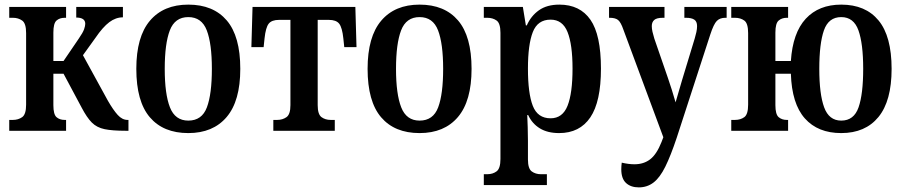

<svg xmlns="http://www.w3.org/2000/svg" viewBox="-20 -566 3913 831"><path d="M20 0V-47H36Q59 -47 76 -59Q93 -71 93 -113V-423Q93 -465 76 -477Q59 -489 36 -489H20V-536H266V-489H260Q238 -489 224.5 -477Q211 -465 211 -425V-302H255L321 -399Q339 -425 344 -439.5Q349 -454 349 -463Q349 -490 310 -490V-536H512V-491Q481 -491 453 -470Q425 -449 393 -402L339 -327L447 -130Q470 -90 489.5 -68.5Q509 -47 532 -47H536V0H524Q466 0 432.5 -7Q399 -14 377.5 -35.5Q356 -57 333 -101L255 -247H211V-111Q211 -71 224.5 -59Q238 -47 260 -47H266V0Z M795 10Q687 10 628.5 -58.5Q570 -127 570 -268Q570 -407 629 -476.5Q688 -546 795 -546Q903 -546 961.5 -477.5Q1020 -409 1020 -268Q1020 -129 961 -59.5Q902 10 795 10ZM795 -44Q854 -44 875.5 -101.5Q897 -159 897 -268Q897 -377 875 -434.5Q853 -492 795 -492Q737 -492 715 -434.5Q693 -377 693 -268Q693 -159 715.5 -101.5Q738 -44 795 -44Z M1163 0V-47H1180Q1203 -47 1220 -59Q1237 -71 1237 -111V-480H1188Q1156 -480 1143 -463.5Q1130 -447 1125 -400L1121 -362H1068L1073 -536H1518L1523 -362H1470L1466 -400Q1461 -447 1448 -463.5Q1435 -480 1403 -480H1355V-111Q1355 -71 1371.5 -59Q1388 -47 1411 -47H1429V0Z M1796 10Q1688 10 1629.5 -58.5Q1571 -127 1571 -268Q1571 -407 1630 -476.5Q1689 -546 1796 -546Q1904 -546 1962.5 -477.5Q2021 -409 2021 -268Q2021 -129 1962 -59.5Q1903 10 1796 10ZM1796 -44Q1855 -44 1876.5 -101.5Q1898 -159 1898 -268Q1898 -377 1876 -434.5Q1854 -492 1796 -492Q1738 -492 1716 -434.5Q1694 -377 1694 -268Q1694 -159 1716.5 -101.5Q1739 -44 1796 -44Z M2074 235V188H2089Q2113 188 2129.5 175.5Q2146 163 2146 122V-424Q2146 -465 2129.5 -477Q2113 -489 2089 -489H2074V-536H2243L2256 -456H2260Q2278 -497 2312.5 -521.5Q2347 -546 2401 -546Q2490 -546 2535.5 -480.5Q2581 -415 2581 -269Q2581 -126 2535 -58Q2489 10 2400 10Q2350 10 2316.5 -10.5Q2283 -31 2266 -68H2262Q2263 -45 2264 -15Q2265 15 2265 43V124Q2265 164 2281.5 176Q2298 188 2321 188H2347V235ZM2363 -54Q2415 -54 2436.5 -108.5Q2458 -163 2458 -269Q2458 -373 2436.5 -427Q2415 -481 2363 -481Q2307 -481 2286 -427Q2265 -373 2265 -269Q2265 -162 2286 -108Q2307 -54 2363 -54Z M2745 245Q2710 245 2689.5 226Q2669 207 2669 167Q2669 153 2671 138Q2701 145 2726 145Q2766 145 2794 123.5Q2822 102 2843 49L2851 28L2678 -438Q2667 -470 2655 -479.5Q2643 -489 2619 -489H2616V-536H2856V-489H2849Q2822 -489 2811.5 -479.5Q2801 -470 2801 -453Q2801 -442 2804 -428.5Q2807 -415 2812 -399L2871 -228Q2880 -201 2887.5 -178Q2895 -155 2904 -123Q2913 -154 2919 -174.5Q2925 -195 2932 -219L2987 -400Q2991 -413 2994 -427Q2997 -441 2997 -453Q2997 -473 2985 -481Q2973 -489 2949 -489H2942V-536H3125V-489H3119Q3096 -489 3082.5 -475.5Q3069 -462 3054 -416L2909 30Q2883 108 2859.5 155.5Q2836 203 2808.5 224Q2781 245 2745 245Z M3621 10Q3520 10 3463.5 -53.5Q3407 -117 3403 -247H3336V-111Q3336 -71 3350 -59Q3364 -47 3385 -47H3391V0H3145V-47H3161Q3185 -47 3201.5 -59Q3218 -71 3218 -113V-423Q3218 -465 3201.5 -477Q3185 -489 3161 -489H3145V-536H3391V-489H3385Q3364 -489 3350 -477Q3336 -465 3336 -425V-302H3403Q3411 -424 3467.5 -485Q3524 -546 3621 -546Q3726 -546 3782.5 -477.5Q3839 -409 3839 -268Q3839 -129 3782 -59.5Q3725 10 3621 10ZM3621 -44Q3676 -44 3696 -101.5Q3716 -159 3716 -268Q3716 -377 3695.5 -434.5Q3675 -492 3621 -492Q3566 -492 3546 -434.5Q3526 -377 3526 -268Q3526 -159 3547 -101.5Q3568 -44 3621 -44Z"/></svg>

Font: Noto Serif Condensed SemiBold
Style: Regular
Weight: 600
Width: 3
Designer: Monotype Design Team
Foundry: Monotype Imaging Inc.
Version: Version 2.013